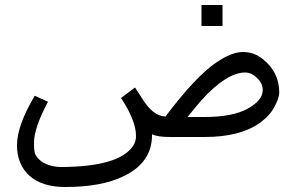

<svg xmlns="http://www.w3.org/2000/svg" viewBox="-20 -548 1185 768"><path d="M870 -444V-528H786V-444ZM798 -80H730C748 -102 765 -123 784 -145C852 -221 912 -258 960 -258C980 -258 997 -249 1016 -228C1025 -217 1031 -203 1031 -189C1031 -159 1010 -135 970 -113C930 -91 873 -80 798 -80ZM524 -4C524 11 520 24 512 36C475 91 380 119 227 120C196 120 169 113 146 98C136 90 129 83 123 73C117 63 116 46 116 23C116 -17 135 -72 172 -141L119 -165C72 -86 48 -20 48 33C48 86 66 127 99 156C132 185 180 200 240 200C337 200 416 186 476 156C551 120 588 64 588 -6V-11C604 -3 629 0 661 0H798C894 0 968 -19 1023 -59C1047 -77 1066 -98 1078 -121C1090 -144 1097 -163 1097 -178C1097 -232 1075 -277 1032 -311C1009 -330 983 -340 952 -340C921 -340 886 -326 845 -298C789 -260 720 -186 642 -82C607 -83 577 -108 548 -155L520 -198L464 -156C504 -96 524 -45 524 -4Z"/></svg>

Font: Iranian Sans 
Style: Regular
Weight: 400
Designer: Hooman Mehr, Hadi Navid in Neviseh Pardaz Co. Ltd. (http://nevisa.com)
Foundry: http://font-store.ir
Version: 5.0.0 build 1/7/1393